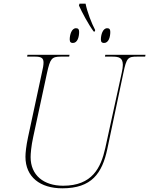

<svg xmlns="http://www.w3.org/2000/svg" viewBox="-20 -1011 809 1041"><path d="M488 -840H494L496 -848C476 -886 453 -946 444 -991H411L408 -981C423 -947 459 -879 488 -840ZM375 -778C400 -778 409 -810 409 -838C409 -853 403 -858 392 -858C368 -858 358 -822 358 -797C358 -782 365 -778 375 -778ZM544 -778C569 -778 578 -810 578 -838C578 -853 572 -858 561 -858C537 -858 527 -822 527 -797C527 -782 534 -778 544 -778ZM318 10C477 10 534 -71 562 -204L649 -616C666 -698 674 -704 724 -704H767L769 -714H551L549 -704H587C624 -704 646 -699 646 -659C646 -648 644 -634 640 -616L551 -209C527 -101 480 -4 322 -4C217 -4 146 -61 146 -159C146 -177 149 -218 160 -268L235 -616C252 -693 260 -704 310 -704H355L357 -714H129L127 -704H170C204 -704 216 -696 216 -672C216 -659 213 -640 207 -616L132 -267C122 -221 118 -182 118 -161C118 -51 198 10 318 10Z"/></svg>

Font: Noto Serif Display Thin
Style: Italic
Weight: 100
Italic angle: -12°
Designer: Monotype Design Team
Foundry: Monotype Imaging Inc.
Version: Version 2.009